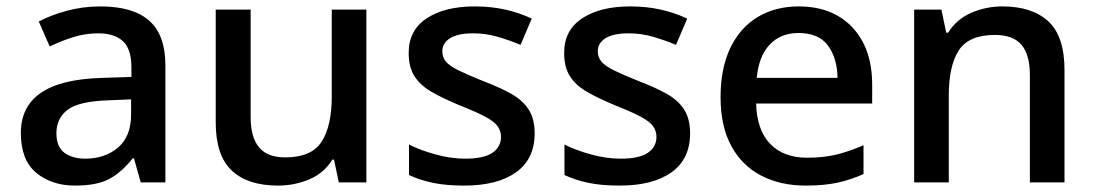

<svg xmlns="http://www.w3.org/2000/svg" viewBox="-20 -569 3420 599"><path d="M293 -549Q395 -549 445.5 -504.5Q496 -460 496 -365V0H419L398 -75H394Q359 -31 320.5 -10.5Q282 10 214 10Q141 10 93 -30Q45 -70 45 -154Q45 -236 107 -279Q169 -322 297 -326L390 -329V-358Q390 -417 363 -441Q336 -465 287 -465Q246 -465 208 -453Q170 -441 135 -424L101 -502Q139 -522 189 -535.5Q239 -549 293 -549ZM317 -256Q226 -253 191 -226.5Q156 -200 156 -153Q156 -111 181 -92.5Q206 -74 246 -74Q307 -74 348 -108.5Q389 -143 389 -212V-259Z M1123 -539V0H1037L1022 -71H1017Q991 -29 945 -9.5Q899 10 847 10Q753 10 703 -37Q653 -84 653 -187V-539H762V-203Q762 -141 788 -109.5Q814 -78 870 -78Q952 -78 983.5 -127Q1015 -176 1015 -268V-539Z M1648 -153Q1648 -73 1590 -31.5Q1532 10 1428 10Q1372 10 1331 1.5Q1290 -7 1256 -23V-118Q1292 -100 1339.5 -87Q1387 -74 1431 -74Q1490 -74 1516.5 -92.5Q1543 -111 1543 -142Q1543 -160 1533 -174.5Q1523 -189 1495.5 -204Q1468 -219 1415 -240Q1364 -261 1328 -281.5Q1292 -302 1273.5 -330.5Q1255 -359 1255 -404Q1255 -475 1311.5 -512Q1368 -549 1461 -549Q1511 -549 1554.5 -539.5Q1598 -530 1639 -511L1604 -429Q1568 -444 1531.5 -454.5Q1495 -465 1456 -465Q1409 -465 1384.5 -450Q1360 -435 1360 -409Q1360 -390 1371.5 -376.5Q1383 -363 1411.5 -349Q1440 -335 1490 -315Q1540 -296 1575.5 -276Q1611 -256 1629.5 -227Q1648 -198 1648 -153Z M2133 -153Q2133 -73 2075 -31.5Q2017 10 1913 10Q1857 10 1816 1.5Q1775 -7 1741 -23V-118Q1777 -100 1824.5 -87Q1872 -74 1916 -74Q1975 -74 2001.5 -92.5Q2028 -111 2028 -142Q2028 -160 2018 -174.5Q2008 -189 1980.5 -204Q1953 -219 1900 -240Q1849 -261 1813 -281.5Q1777 -302 1758.5 -330.5Q1740 -359 1740 -404Q1740 -475 1796.5 -512Q1853 -549 1946 -549Q1996 -549 2039.5 -539.5Q2083 -530 2124 -511L2089 -429Q2053 -444 2016.5 -454.5Q1980 -465 1941 -465Q1894 -465 1869.5 -450Q1845 -435 1845 -409Q1845 -390 1856.5 -376.5Q1868 -363 1896.5 -349Q1925 -335 1975 -315Q2025 -296 2060.5 -276Q2096 -256 2114.5 -227Q2133 -198 2133 -153Z M2472 -549Q2543 -549 2594 -519.5Q2645 -490 2673 -435.5Q2701 -381 2701 -305V-246H2339Q2341 -164 2382.5 -120.5Q2424 -77 2498 -77Q2550 -77 2590.5 -87Q2631 -97 2674 -116V-26Q2634 -8 2592.5 1Q2551 10 2493 10Q2415 10 2355 -21Q2295 -52 2261.5 -113.5Q2228 -175 2228 -266Q2228 -356 2258.5 -419.5Q2289 -483 2344 -516Q2399 -549 2472 -549ZM2471 -466Q2415 -466 2381 -429.5Q2347 -393 2341 -326H2593Q2592 -388 2563 -427Q2534 -466 2471 -466Z M3107 -549Q3200 -549 3250.5 -502.5Q3301 -456 3301 -351V0H3193V-335Q3193 -398 3167 -429Q3141 -460 3084 -460Q3002 -460 2971 -411.5Q2940 -363 2940 -271V0H2832V-539H2917L2932 -467H2938Q2964 -509 3010 -529Q3056 -549 3107 -549Z"/></svg>

Font: Noto Sans Kawi Medium
Style: Regular
Weight: 500
Designer: Fadhl Haqq
Version: Version 1.000